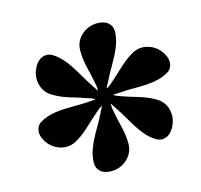

<svg xmlns="http://www.w3.org/2000/svg" viewBox="-94 -850 865 827"><g transform="rotate(15 339.0 -436.0)"><path d="M395.5 -454.6Q402.3 -454.6 411.4 -456.1Q420.4 -457.5 436 -460.9Q451.7 -464.4 462.9 -466.3Q467.8 -467.3 489.5 -472.7Q511.2 -478 532.2 -481.2Q553.2 -484.4 576.2 -484.4Q617.2 -484.4 644.3 -454.8Q671.4 -425.3 671.4 -381.3Q671.4 -352.5 656.5 -335.7Q641.6 -318.8 619.6 -318.8Q589.8 -318.8 559.6 -329.8Q529.3 -340.8 489.3 -363.5Q449.2 -386.2 446.3 -387.7Q421.9 -399.9 395.5 -413.6Q389.6 -417 389.6 -416.5Q389.6 -416 392.1 -411.6Q394.5 -406.7 399.2 -400.6Q403.8 -394.5 408 -389.6Q412.1 -384.8 421.1 -374.8Q430.2 -364.7 435.5 -358.4Q439.5 -353.5 454.6 -338.1Q469.7 -322.8 482.9 -306.4Q496.1 -290 507.8 -270Q528.3 -234.4 516.1 -195.3Q503.9 -156.2 466.3 -134.8Q439.9 -120.6 418.9 -125.2Q397.9 -129.9 386.7 -148.9Q371.6 -174.8 365.7 -206.3Q359.9 -237.8 359.6 -284.7Q359.4 -331.5 359.4 -333.5Q357.4 -369.1 356.4 -391.6Q356.4 -397 356 -397.2Q355.5 -397.5 352.5 -392.6Q349.1 -386.2 345.9 -378.2Q342.8 -370.1 337.6 -354Q332.5 -337.9 329.1 -328.1Q326.7 -321.8 320.8 -301.5Q314.9 -281.2 307.4 -261.5Q299.8 -241.7 288.1 -221.7Q268.1 -186.5 228 -177.2Q188 -168 150.4 -189.9Q125.5 -204.1 118.4 -226.3Q111.3 -248.5 123 -266.1Q138.2 -292 162.6 -312.7Q187 -333.5 227.1 -356.9Q267.1 -380.4 269 -381.8Q299.3 -402.3 316.9 -413.1Q321.8 -416 321.8 -416.5L316.9 -417.5Q316.4 -417.5 315.9 -417.5Q309.1 -417.5 300 -415.8Q291 -414.1 275.9 -410.6Q260.7 -407.2 249 -405.3Q243.7 -404.3 222.2 -398.9Q200.7 -393.6 179.9 -390.6Q159.2 -387.7 136.2 -387.7Q95.2 -387.7 67.6 -417.5Q40 -447.3 40 -490.7Q40 -519.5 55.2 -536.4Q70.3 -553.2 92.3 -553.2Q122.1 -553.2 153.1 -541.7Q184.1 -530.3 222.4 -508.5Q260.7 -486.8 265.6 -484.4Q294.4 -469.7 315.9 -458.5Q321.8 -455.1 321.8 -456.1Q321.8 -457 319.3 -461.4Q315.9 -467.8 310.5 -474.4Q305.2 -481 293.9 -493.4Q282.7 -505.9 275.9 -513.7Q272 -518.1 256.8 -533.7Q241.7 -549.3 228.8 -565.7Q215.8 -582 204.1 -602.1Q183.6 -637.2 195.8 -676.3Q208 -715.3 245.6 -736.8Q272 -751 293.2 -746.6Q314.5 -742.2 325.7 -723.1Q340.8 -697.3 346.4 -664.8Q352.1 -632.3 352.1 -588.4Q352.1 -544.4 352.5 -538.6Q355 -499.5 355 -481Q355.5 -475.1 356 -474.9Q356.4 -474.6 359.9 -480Q363.3 -486.3 366.5 -494.6Q369.6 -502.9 374.3 -518.1Q378.9 -533.2 382.8 -543.9Q384.8 -548.8 390.9 -570.1Q397 -591.3 404.5 -610.8Q412.1 -630.4 423.8 -650.4Q443.8 -685.5 483.9 -694.6Q523.9 -703.6 561 -682.1Q585.9 -668 593.3 -645.8Q600.6 -623.5 588.9 -605.5Q573.7 -579.6 548.8 -558.8Q523.9 -538.1 485.4 -515.4Q446.8 -492.7 442.9 -490.2Q412.6 -469.7 395 -459Q390.1 -456.1 389.6 -455.6L394.5 -454.6Q395 -454.6 395.5 -454.6Z"/></g></svg>

Font: Cooper* ExtraBold
Style: Italic
Weight: 800
Italic angle: -7°
Designer: Owen Earl
Foundry: indestructible type*
Version: Version 0.001